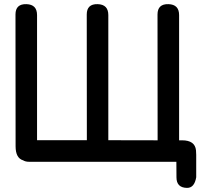

<svg xmlns="http://www.w3.org/2000/svg" viewBox="-20 -770 997 926"><path d="M107.4 -750Q158.7 -748.5 158.7 -697.3V-93.8Q278.8 -93.8 398.9 -93.8Q398.9 -397 398.4 -700.2Q398.4 -751.5 451.2 -750Q502.4 -748.5 502.4 -697.3V-93.8Q621.1 -93.8 740.2 -93.3L739.7 -700.2Q739.7 -751.5 792.5 -750Q843.8 -748.5 843.8 -697.3V-93.3Q850.6 -93.3 857.9 -93.3Q920.4 -93.3 925.3 -44.9Q925.8 -39.1 925.8 -33.7Q926.3 -28.8 926.3 -23.4V85Q917.5 136.7 881.8 136.2Q831.1 135.3 831.1 85.4Q831.1 47.9 830.6 10.3H120.6Q103 10.3 91.8 3.4Q55.2 -7.3 55.2 -64.5L54.7 -700.2Q54.7 -751.5 107.4 -750Z"/></svg>

Font: Comic Relief
Style: Regular
Weight: 400
Designer: Jeff Davis
Foundry: Loudifier
Version: Version 1.0